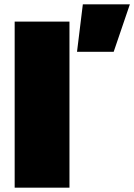

<svg xmlns="http://www.w3.org/2000/svg" viewBox="-20 -870 622 890"><path d="M48 -770H302V0H48ZM364 -850H582L507 -630H337Z"/></svg>

Font: Bounded
Style: Regular
Weight: 900
Designer: Vlad Churkin
Version: Version 1.0